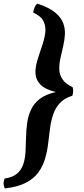

<svg xmlns="http://www.w3.org/2000/svg" viewBox="-72 -768 467 1065"><path d="M135.4 -747.8Q198.1 -727.2 231.5 -700.5Q264.9 -673.7 277.2 -643.1Q289.5 -612.4 288.1 -579.2Q286.6 -546 278.6 -512.3Q270.6 -478.6 263.4 -445.9Q256.2 -413.1 256.9 -383.4Q257.7 -353.6 274.3 -328.5Q290.9 -303.4 330.5 -284.8Q334.6 -273.6 333.8 -261.2Q333.1 -248.7 329.5 -237.1Q283.9 -223 259.1 -195.4Q234.3 -167.9 222.3 -131.3Q210.3 -94.7 205.1 -52.9Q199.9 -11.1 194.6 31.9Q189.3 74.9 177.2 114.9Q165.2 154.9 140.5 188.8Q115.8 222.8 71 245.9Q26.2 269 -45.3 277.3Q-52 263 -52.2 249.6Q-52.4 236.1 -46.2 222.3Q-1.6 215.9 22.7 195Q47 174 57.2 142.8Q67.4 111.6 69.6 73.4Q71.8 35.3 72.5 -5.4Q73.2 -46.1 78.6 -85.9Q84.1 -125.6 100.1 -159.8Q116.1 -194 148.9 -219.5Q181.7 -245 237.8 -257.4Q177.6 -272.4 152.1 -299.1Q126.7 -325.9 124.9 -359.6Q123.1 -393.3 134.6 -431.4Q146.1 -469.6 159.6 -508.1Q173.2 -546.6 178.6 -582.5Q183.9 -618.5 170.4 -648.3Q156.8 -678 112 -698.6Q114 -712.8 119.6 -726.5Q125.2 -740.2 135.4 -747.8Z"/></svg>

Font: Vollkorn
Style: Italic
Weight: 400
Italic angle: -11°
Designer: Friedrich Althausen
Foundry: Friedrich Althausen
Version: Version 5.001